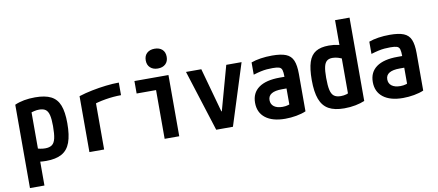

<svg xmlns="http://www.w3.org/2000/svg" viewBox="-81 -1077 3661 1606"><g transform="rotate(-10 1750.0 -273.5)"><path d="M60 -498Q132 -530 233 -530Q318 -530 368 -504.5Q418 -479 440 -422.5Q462 -366 462 -270Q462 -169 439.5 -107.5Q417 -46 366.5 -18Q316 10 234 10Q204 10 175 6.5Q146 3 121 -4L152 -113Q181 -103 203 -99Q225 -95 244 -95Q281 -95 302 -110.5Q323 -126 331.5 -163.5Q340 -201 340 -268Q340 -327 331.5 -361Q323 -395 303.5 -409Q284 -423 249 -423Q229 -423 207 -418Q185 -413 155 -402L183 -467V210H60Z M602 -475Q655 -492 715 -504Q775 -516 834.5 -523Q894 -530 945 -530V-423Q881 -423 812.5 -411.5Q744 -400 696 -382L727 -440V0H602Z M1241 0V-414H1076V-520H1365V0ZM1288 -589Q1248 -589 1223.5 -611.5Q1199 -634 1199 -673Q1199 -713 1223.5 -735Q1248 -757 1288 -757Q1329 -757 1353 -735Q1377 -713 1377 -673Q1377 -634 1353 -611.5Q1329 -589 1288 -589Z M1679 0 1514 -520H1644L1748 -144H1752L1856 -520H1986L1821 0Z M2265 10Q2157 10 2097.5 -36Q2038 -82 2038 -165Q2038 -249 2099.5 -293Q2161 -337 2278 -337H2379V-238H2280Q2161 -238 2161 -166Q2161 -131 2187 -111.5Q2213 -92 2260 -92Q2287 -92 2309.5 -99Q2332 -106 2350 -119L2318 -53V-337Q2318 -376 2312 -395Q2306 -414 2288 -420Q2270 -426 2233 -426Q2207 -426 2183 -424Q2159 -422 2131.5 -416Q2104 -410 2068 -399V-503Q2103 -516 2149 -523Q2195 -530 2246 -530Q2321 -530 2363.5 -513Q2406 -496 2423.5 -454.5Q2441 -413 2441 -340V-22Q2407 -7 2359.5 1.5Q2312 10 2265 10Z M2766 10Q2684 10 2634 -18Q2584 -46 2561 -107.5Q2538 -169 2538 -270Q2538 -365 2556.5 -422Q2575 -479 2617 -504.5Q2659 -530 2728 -530Q2769 -530 2807.5 -521.5Q2846 -513 2879 -495L2844 -392Q2811 -409 2787 -416Q2763 -423 2740 -423Q2710 -423 2692.5 -408.5Q2675 -394 2667.5 -360.5Q2660 -327 2660 -268Q2660 -201 2668.5 -164Q2677 -127 2697.5 -111.5Q2718 -96 2755 -96Q2808 -96 2844 -123L2817 -65V-730H2940V-22Q2907 -8 2862 1Q2817 10 2766 10Z M3265 10Q3157 10 3097.5 -36Q3038 -82 3038 -165Q3038 -249 3099.5 -293Q3161 -337 3278 -337H3379V-238H3280Q3161 -238 3161 -166Q3161 -131 3187 -111.5Q3213 -92 3260 -92Q3287 -92 3309.5 -99Q3332 -106 3350 -119L3318 -53V-337Q3318 -376 3312 -395Q3306 -414 3288 -420Q3270 -426 3233 -426Q3207 -426 3183 -424Q3159 -422 3131.5 -416Q3104 -410 3068 -399V-503Q3103 -516 3149 -523Q3195 -530 3246 -530Q3321 -530 3363.5 -513Q3406 -496 3423.5 -454.5Q3441 -413 3441 -340V-22Q3407 -7 3359.5 1.5Q3312 10 3265 10Z"/></g></svg>

Font: M PLUS 1 Code SemiBold
Style: Regular
Weight: 600
Designer: Coji Morishita
Foundry: UNDERFOREST DESIGN
Version: Version 1.005